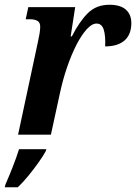

<svg xmlns="http://www.w3.org/2000/svg" viewBox="-44 -566 572 807"><path d="M115 -388Q119 -407 122 -423.5Q125 -440 125 -454Q125 -472 113 -478.5Q101 -485 83 -485H64L75 -536H272L253 -413H258Q290 -476 325.5 -511Q361 -546 416 -546Q462 -546 485 -525.5Q508 -505 508 -469Q508 -421 479.5 -396Q451 -371 398 -371Q400 -416 392 -441.5Q384 -467 362 -467Q342 -467 320 -442.5Q298 -418 277 -377Q256 -336 238 -283.5Q220 -231 208 -175L170 0H32ZM-21 209Q-6 175 9.5 135.5Q25 96 36 61H151L148 70Q137 90 117.5 117.5Q98 145 75.5 172.5Q53 200 31 221H-24Z"/></svg>

Font: Noto Serif Condensed
Style: Bold Italic
Weight: 700
Width: 3
Italic angle: -12°
Designer: Monotype Design Team
Foundry: Monotype Imaging Inc.
Version: Version 2.014